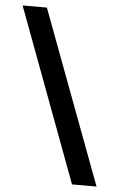

<svg xmlns="http://www.w3.org/2000/svg" viewBox="-52 -751 488 788"><g transform="rotate(5 192.0 -357.0)"><path d="M109 -714H9L275 0H376Z"/></g></svg>

Font: Noto Sans Bamum Medium
Style: Regular
Weight: 500
Designer: Monotype Design Team
Foundry: Monotype Imaging Inc.
Version: Version 2.002